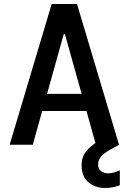

<svg xmlns="http://www.w3.org/2000/svg" viewBox="-20 -720 640 955"><path d="M28 0 237 -700H363L572 0H457L410 -168H190L143 0ZM297 -550 214 -253H386L303 -550ZM501 215Q455 215 420.5 187Q386 159 386 102Q386 56 414 26Q442 -4 482 -25L542 -57L572 0L525 26Q499 41 483.5 58Q468 75 468 98Q468 120 482.5 131Q497 142 517 142Q533 142 545.5 138.5Q558 135 576 127V201Q558 208 541 211.5Q524 215 501 215Z"/></svg>

Font: DM Mono Medium
Style: Regular
Weight: 500
Designer: Colophon Foundry
Foundry: Colophon Foundry
Version: Version 1.000; ttfautohint (v1.8.2.53-6de2)